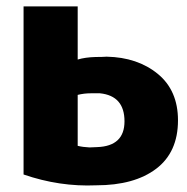

<svg xmlns="http://www.w3.org/2000/svg" viewBox="-20 -561 588 603"><path d="M54 -541H224V-374Q247 -381 280 -382Q302 -382 315 -383Q412 -381 475.5 -329Q539 -277 539 -183Q539 -83 470.5 -31Q402 21 282 21Q167 26 54 -13ZM371 -180Q371 -260 294 -268H265Q244 -268 224 -263V-103Q240 -99 261 -98Q265 -98 273 -98.5Q281 -99 285 -99Q371 -102 371 -180Z"/></svg>

Font: Repo
Style: ExtraBold
Weight: 800
Designer: Stefan Peev
Foundry: Context Ltd
Version: Version 001.000